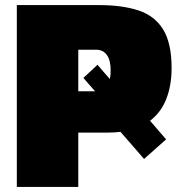

<svg xmlns="http://www.w3.org/2000/svg" viewBox="-20 -733 713 753"><path d="M46 0V-713H368Q460.5 -713 524 -691.8Q587.5 -670.5 620.2 -616.8Q653 -563 653 -466Q653 -398 632.2 -345Q611.5 -292 568.5 -259.5Q583 -242.5 598.8 -224.2Q614.5 -206 631.5 -186.5L545 -109.5Q519.5 -139 496 -166Q472.5 -193 452.5 -216Q430 -213 405 -213H287V0ZM357.5 -538H287V-375H351H353Q342 -387.5 330.5 -400.5Q319 -413.5 307 -427.5L362.5 -479Q375 -464 387.2 -450Q399.5 -436 411 -423Q414 -437.5 414 -457Q414 -497 399 -517.5Q384 -538 357.5 -538Z"/></svg>

Font: Commissioner Black
Style: Regular
Weight: 900
Designer: Kostas Bartsokas
Foundry: Kostas Bartsokas
Version: Version 1.000; ttfautohint (v1.8.3)